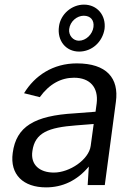

<svg xmlns="http://www.w3.org/2000/svg" viewBox="-20 -800 589 830"><path d="M432 -675C439 -734 400 -780 343 -780C290 -780 242 -739 235 -686C226 -624 265 -577 322 -577C377 -577 423 -618 432 -675ZM384 -683C380 -652 352 -624 321 -624C296 -624 276 -647 279 -674C283 -708 313 -732 342 -732C371 -732 388 -713 384 -683ZM179 10C250 10 313 -19 364 -80L359 0H433L481 -360C495 -462 441 -526 312 -526C209 -526 130 -473 84 -397L152 -380C194 -438 245 -464 300 -464C369 -464 406 -422 398 -354L393 -317L302 -310C129 -300 50 -253 35 -139C22 -45 81 10 179 10ZM213 -54C151 -54 111 -88 120 -147C131 -227 190 -249 309 -258L385 -264L372 -169C364 -110 281 -54 213 -54Z"/></svg>

Font: United Sans
Style: Italic
Weight: 400
Italic angle: -8°
Designer: Pablo Impallari, Rodrigo Fuenzalida (Modified by Dan O. Williams)
Version: Version 1.000;PS 001.000;hotconv 1.0.88;makeotf.lib2.5.64775